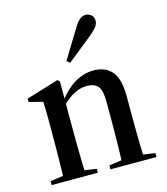

<svg xmlns="http://www.w3.org/2000/svg" viewBox="-109 -814 781 899"><g transform="rotate(-15 281.5 -364.5)"><path d="M30 0V-19L121 -32H165L254 -19V0ZM91 0Q93 -24 93.5 -61.5Q94 -99 94.5 -138.5Q95 -178 95 -211V-249Q95 -279 95 -302Q95 -325 94.5 -345.5Q94 -366 93 -387L26 -404V-420L183 -468L193 -459V-362V-360V-211Q193 -178 193.5 -138.5Q194 -99 195 -61.5Q196 -24 198 0ZM315 0V-19L405 -32H449L538 -19V0ZM374 0Q376 -24 377 -61.5Q378 -99 378.5 -138.5Q379 -178 379 -211V-310Q379 -366 362 -386Q345 -406 308 -406Q287 -406 265 -398Q243 -390 221.5 -374.5Q200 -359 178 -337L173 -357H179Q201 -389 228.5 -414Q256 -439 288.5 -453.5Q321 -468 357 -468Q414 -468 445.5 -432Q477 -396 477 -312V-211Q477 -178 477.5 -138.5Q478 -99 479 -61.5Q480 -24 482 0ZM247 -543Q258 -561 271 -582Q284 -603 299 -628Q314 -653 331 -680Q346 -706 360 -717.5Q374 -729 389 -729Q404 -729 416 -719Q428 -709 428 -690Q428 -675 417 -661Q406 -647 382 -627Q358 -608 337 -591Q316 -574 298 -559.5Q280 -545 262 -531Z"/></g></svg>

Font: Source Serif 4 60pt SemiBold
Style: Regular
Weight: 600
Version: Version 4.004;hotconv 1.0.116;makeotfexe 2.5.65601